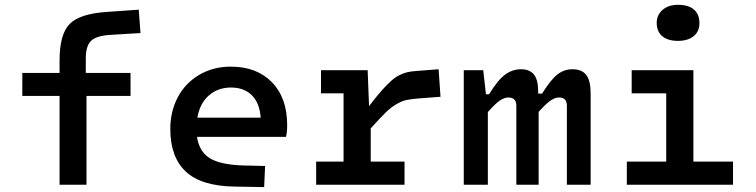

<svg xmlns="http://www.w3.org/2000/svg" viewBox="-20 -760 3109 790"><path d="M71.8 -365.2V-460H225.1V-512.2Q225.1 -619.1 266.6 -661.4Q308.1 -703.6 418.9 -710.9L550.8 -720.2L558.1 -624L429.2 -616.2Q373.5 -611.8 353.3 -590.6Q333 -569.3 333 -519V-460H517.1V-365.2H335.9V0H225.1V-365.2Z M982.9 -79.1 1070.8 -77.1 1066.9 9.8 946.8 7.8Q808.1 5.9 744.4 -54Q680.7 -113.8 680.7 -229Q680.7 -301.3 711.4 -359.6Q742.2 -418 799.6 -451.9Q856.9 -485.8 929.7 -485.8Q1036.1 -485.8 1098.9 -421.6Q1161.6 -357.4 1161.6 -245.1Q1161.6 -217.3 1156.7 -196.8H790.5Q799.8 -135.7 843.5 -108.9Q887.2 -82 982.9 -79.1ZM930.7 -399.9Q877 -399.9 839.6 -367.4Q802.2 -335 792 -275.9H1052.7Q1048.3 -336.9 1015.9 -368.4Q983.4 -399.9 930.7 -399.9Z M1280.8 -95.2H1393.6V-376H1300.8V-471.2H1492.7L1498.5 -323.2Q1526.9 -360.8 1549.3 -386.2Q1571.8 -411.6 1589.4 -427.2Q1606.9 -442.9 1624.8 -451.4Q1642.6 -460 1656.7 -463.1Q1670.9 -466.3 1691.4 -467.8L1784.7 -475.1L1792.5 -361.8L1702.6 -355Q1668.9 -352.1 1650.9 -348.1Q1632.8 -344.2 1609.9 -330.6Q1586.9 -316.9 1565.7 -295.9Q1544.4 -274.9 1505.4 -231.9V-95.2H1644.5V0H1280.8Z M1968.3 -471.2 1979.5 -372.1H1992.2Q2028.8 -431.6 2058.8 -453.4Q2088.9 -475.1 2123.5 -475.1Q2159.2 -475.1 2176.8 -453.6Q2194.3 -432.1 2194.3 -383.8V-375H2210.4Q2247.1 -433.6 2274.4 -454.3Q2301.8 -475.1 2335.4 -475.1Q2374 -475.1 2392.1 -451.7Q2410.2 -428.2 2410.2 -376V0H2312.5V-323.2Q2312.5 -342.3 2304.4 -350.6Q2296.4 -358.9 2279.3 -358.9Q2264.2 -358.9 2245.6 -346.4Q2227.1 -334 2196.3 -299.8V0H2104.5V-325.2Q2104.5 -358.9 2071.3 -358.9Q2055.7 -358.9 2036.9 -346.4Q2018.1 -334 1987.3 -298.8V0H1888.2V-471.2Z M2769 -591.8Q2728.5 -591.8 2705.3 -610.8Q2682.1 -629.9 2682.1 -666Q2682.1 -698.2 2706.1 -719.2Q2730 -740.2 2770 -740.2Q2812.5 -740.2 2835.2 -720.7Q2857.9 -701.2 2857.9 -665Q2857.9 -630.4 2834 -611.1Q2810.1 -591.8 2769 -591.8ZM2559.1 -95.2H2721.2V-376H2579.1V-471.2H2833V-95.2H2996.1V0H2559.1Z"/></svg>

Font: IntelOne Mono Medium
Style: Regular
Weight: 500
Designer: Fred Shallcrass
Foundry: Frere-Jones Type LLC
Version: Version 1.200;hotconv 1.1.0;makeotfexe 2.6.0;FJTRelease1.2